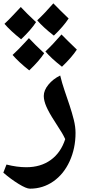

<svg xmlns="http://www.w3.org/2000/svg" viewBox="-60 -884 531 1154"><path d="M120.1 250Q98.1 250 51.8 221.4Q5.4 192.9 -40 153.8L-21 105Q42 121.1 98.1 121.1Q184.6 121.1 245.1 77.4Q305.7 33.7 332 -47.9Q321.8 -69.3 312.5 -85Q303.2 -100.6 268.1 -155.3Q234.9 -206.1 219 -242.4Q203.1 -278.8 203.1 -307.1Q203.1 -341.3 231 -375.2Q258.8 -409.2 301.8 -430.2Q312.5 -385.3 328.1 -339.8Q343.8 -294.4 358.4 -250.2Q373 -206.1 383.5 -164.3Q394 -122.6 394 -85Q394 7.3 358.6 85Q323.2 162.6 260.5 206.3Q197.8 250 120.1 250ZM205.6 -564Q175.8 -518.1 115.7 -460.9Q52.7 -510.7 15.6 -553.7Q54.2 -589.4 92.8 -631.8L113.8 -654.8Q148.4 -617.2 205.6 -564ZM401.9 -585.9Q371.1 -539.1 312.5 -482.9Q248 -533.2 212.9 -574.7Q255.4 -614.3 309.6 -676.8Q341.8 -643.6 401.9 -585.9ZM156.7 -751Q127 -705.1 66.9 -647.9Q3.9 -697.8 -33.2 -740.7Q-6.8 -765.1 19 -793Q44.9 -820.8 64.9 -841.8Q99.6 -804.2 156.7 -751ZM352.5 -772.9Q320.8 -724.6 263.7 -669.9Q200.2 -719.2 163.6 -761.7Q208.5 -803.7 260.7 -863.8Q298.3 -824.7 352.5 -772.9Z"/></svg>

Font: Sahl Naskh
Style: Bold
Weight: 700
Designer: Pascal Zoghbi
Version: Version 1.001